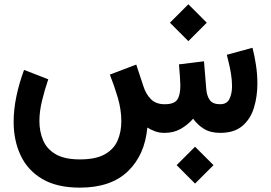

<svg xmlns="http://www.w3.org/2000/svg" viewBox="-20 -609 1242 880"><path d="M874 63.5 958.5 147.9 874 232.4 789.6 147.9ZM843.3 -589.4 927.7 -504.9 843.3 -420.4 758.8 -504.9ZM733.9 0Q709.5 0 690.2 -7.3Q670.9 -14.6 655.3 -24.4Q644 101.1 566.2 176Q488.3 251 346.2 251Q240.7 251 173.6 211.2Q106.4 171.4 74.5 103Q42.5 34.7 42.5 -50.3Q42.5 -106.9 55.2 -167.7Q67.9 -228.5 90.3 -288.6L201.2 -245.6Q184.1 -195.3 172.4 -146.5Q160.6 -97.7 160.6 -54.2Q160.6 -6.3 177.5 33.7Q194.3 73.7 234.9 97.7Q275.4 121.6 346.2 121.6Q418.5 121.6 460 98.4Q501.5 75.2 518.8 35.4Q536.1 -4.4 536.1 -53.2Q536.1 -106.9 519.5 -162.8Q502.9 -218.8 483.4 -267.1L604.5 -313L637.2 -213.9Q648.4 -178.2 671.4 -154.8Q694.3 -131.3 734.9 -131.3Q777.8 -131.3 792.2 -151.9Q806.6 -172.4 806.6 -216.8Q806.6 -228 804.7 -257.1Q802.7 -286.1 800.3 -314L915 -328.1L925.3 -201.7Q927.7 -169.9 941.4 -150.6Q955.1 -131.3 988.8 -131.3Q1020 -131.3 1031.7 -155.8Q1043.5 -180.2 1043.5 -213.9Q1043.5 -241.2 1038.8 -269.8Q1034.2 -298.3 1028.3 -322.3Q1022.5 -346.2 1019.5 -357.9L1137.2 -390.1Q1147 -352.5 1153.3 -310.3Q1159.7 -268.1 1159.7 -226.1Q1159.7 -167 1144 -115.5Q1128.4 -64 1091.1 -32Q1053.7 0 989.3 0Q944.8 0 915 -18.3Q885.3 -36.6 865.2 -64.9Q839.8 -36.1 807.9 -18.1Q775.9 0 733.9 0Z"/></svg>

Font: Vazirmatn FD NL
Style: Bold
Weight: 700
Designer: Saber Rastikerdar
Foundry: Saber Rastikerdar
Version: Version 33.003